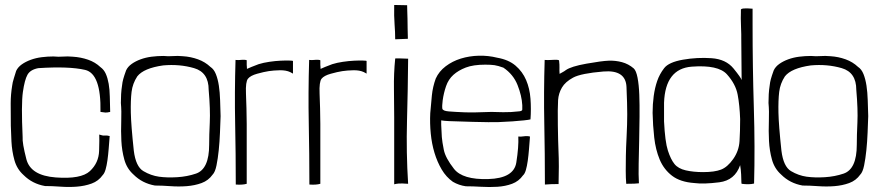

<svg xmlns="http://www.w3.org/2000/svg" viewBox="-20 -739 3534 772"><path d="M379 -198Q380 -181 378.5 -132.5Q377 -84 341.5 -51Q306 -18 204.5 -25.5Q103 -33 86 -99Q69 -165 71 -188Q65 -320 72 -369Q79 -418 90.5 -438.5Q102 -459 134 -465Q257 -473 322 -458Q387 -443 384 -289Q397 -287 403.5 -286.5Q410 -286 423 -289Q422 -322 421.5 -350.5Q421 -379 417 -402Q413 -425 405.5 -442Q398 -459 384 -469Q363 -489 334 -499Q305 -509 273 -511Q252 -513 233.5 -511.5Q215 -510 195 -512Q171 -512 147.5 -509Q124 -506 103.5 -498.5Q83 -491 67.5 -480Q52 -469 45 -454Q42 -444 36 -425Q30 -406 29 -395Q23 -359 23 -323Q23 -257 23.5 -233.5Q24 -210 26 -170.5Q28 -131 38 -95Q48 -59 75 -35Q110 0 161 9Q189 9 223 11.5Q257 14 289 11.5Q321 9 348.5 -1Q376 -11 393 -35Q400 -42 404.5 -57.5Q409 -73 412 -94.5Q415 -116 417 -141Q419 -166 421 -192Q410 -195 401.5 -194Q393 -193 379 -198Z M471 -397Q468 -378 467 -360.5Q466 -343 466 -325Q469 -292 467.5 -252Q466 -212 468 -172.5Q470 -133 480 -97Q490 -61 517 -37Q552 -2 603 7Q631 7 665 9.5Q699 12 731 9.5Q763 7 790.5 -3Q818 -13 835 -37Q845 -47 850.5 -74Q856 -101 859.5 -135Q863 -169 864.5 -206Q866 -243 867 -272Q866 -305 865 -336.5Q864 -368 860 -394.5Q856 -421 848 -441Q840 -461 826 -470Q805 -490 776 -500.5Q747 -511 715 -513Q694 -515 675.5 -513.5Q657 -512 637 -514Q613 -514 589.5 -511Q566 -508 545.5 -500.5Q525 -493 509.5 -482Q494 -471 487 -456Q479 -434 475.5 -421Q472 -408 471 -397ZM636 -476Q702 -482 760.5 -465Q819 -448 819 -378Q826 -298 823.5 -246.5Q821 -195 821 -157Q821 -59 768 -41Q733 -29 692.5 -26.5Q652 -24 619.5 -28.5Q587 -33 556.5 -51Q526 -69 518 -133Q507 -236 506 -286Q505 -336 509 -369.5Q513 -403 532 -432Q558 -465 636 -476Z M972 -496Q972 -498 963.5 -498.5Q955 -499 947 -498Q939 -497 927 -498Q923 -366 925.5 -243Q928 -120 928 3Q955 5 972 0V-4Q972 -41 972 -125Q972 -209 972 -240.5Q972 -272 971 -303Q970 -334 969 -363Q967 -410 977 -422.5Q987 -435 1014 -442.5Q1041 -450 1060.5 -453Q1080 -456 1105 -456.5Q1130 -457 1147 -449L1158 -443Q1158 -463 1158 -494Q1158 -495 1143.5 -495.5Q1129 -496 1108 -495Q1087 -494 1063 -490.5Q1039 -487 1020 -481Q1006 -476 991.5 -470Q977 -464 973 -462Q973 -469 972.5 -472Q972 -475 972 -477.5Q972 -480 972 -484Q972 -488 972 -496Z M1268 -496Q1268 -498 1259.5 -498.5Q1251 -499 1243 -498Q1235 -497 1223 -498Q1219 -366 1221.5 -243Q1224 -120 1224 3Q1251 5 1268 0V-4Q1268 -41 1268 -125Q1268 -209 1268 -240.5Q1268 -272 1267 -303Q1266 -334 1265 -363Q1263 -410 1273 -422.5Q1283 -435 1310 -442.5Q1337 -450 1356.5 -453Q1376 -456 1401 -456.5Q1426 -457 1443 -449L1454 -443Q1454 -463 1454 -494Q1454 -495 1439.5 -495.5Q1425 -496 1404 -495Q1383 -494 1359 -490.5Q1335 -487 1316 -481Q1302 -476 1287.5 -470Q1273 -464 1269 -462Q1269 -469 1268.5 -472Q1268 -475 1268 -477.5Q1268 -480 1268 -484Q1268 -488 1268 -496Z M1569 -504V-503Q1563 -444 1564 -381.5Q1565 -319 1565 -266.5Q1565 -214 1565 -161Q1565 -108 1565 2Q1572 0 1583 -1Q1594 -2 1621 0Q1613 -127 1616.5 -253Q1620 -379 1621 -500V-503Q1573 -505 1569 -504ZM1569 -581Q1584 -581 1620 -583Q1619 -607 1619 -625.5Q1619 -644 1618.5 -662.5Q1618 -681 1617.5 -696.5Q1617 -712 1617 -718L1565 -719Q1564 -673 1566.5 -641.5Q1569 -610 1569 -581Z M2113 -259Q2116 -301 2113 -342Q2110 -383 2095.5 -417Q2081 -451 2053 -475Q2025 -499 1979 -507Q1943 -516 1905 -515Q1867 -514 1833 -503.5Q1799 -493 1772 -472.5Q1745 -452 1732 -423Q1720 -390 1716.5 -355.5Q1713 -321 1710 -284Q1708 -243 1712 -202Q1716 -161 1727 -124.5Q1738 -88 1756 -57.5Q1774 -27 1801 -8Q1825 6 1853 10Q1881 10 1914.5 12Q1948 14 1980 12Q2012 10 2039 0Q2066 -10 2083 -34Q2090 -40 2094.5 -55.5Q2099 -71 2102 -92.5Q2105 -114 2107 -139Q2109 -164 2111 -190Q2100 -193 2087 -191Q2074 -189 2064 -190Q2066 -149 2056 -85.5Q2046 -22 1943 -19Q1840 -16 1805.5 -60Q1771 -104 1764.5 -136.5Q1758 -169 1756.5 -188Q1755 -207 1754 -237V-255Q1764 -253 1786 -252Q1808 -251 1881 -249Q1954 -247 1984 -248Q2014 -249 2040.5 -251Q2067 -253 2086.5 -255Q2106 -257 2113 -259ZM2080 -316Q2080 -304 2080 -298.5Q2080 -293 2069 -291.5Q2058 -290 2034.5 -288.5Q2011 -287 1956 -289Q1882 -286 1845.5 -287.5Q1809 -289 1784.5 -291Q1760 -293 1758.5 -302.5Q1757 -312 1760 -336Q1764 -365 1773.5 -392.5Q1783 -420 1803 -438Q1823 -456 1853 -467.5Q1883 -479 1931 -479Q1954 -479 1968 -477Q1982 -475 2004 -467Q2044 -440 2061 -397Q2078 -354 2080 -316Z M2228 -495Q2228 -498 2220 -498.5Q2212 -499 2197 -498Q2182 -497 2170 -498Q2166 -366 2168.5 -243Q2171 -120 2171 3Q2195 1 2226 1V-3Q2227 -36 2227 -69Q2227 -102 2225.5 -135.5Q2224 -169 2223 -235.5Q2222 -302 2224 -337Q2226 -364 2239.5 -387Q2253 -410 2284.5 -427Q2316 -444 2406 -451.5Q2496 -459 2499 -389.5Q2502 -320 2502 -280Q2502 -240 2499.5 -191.5Q2497 -143 2496.5 -112Q2496 -81 2496 -52Q2496 -23 2498 0Q2537 0 2549 -2Q2547 -36 2548 -81Q2549 -126 2550 -174.5Q2551 -223 2551.5 -270.5Q2552 -318 2550.5 -358Q2549 -398 2543.5 -426.5Q2538 -455 2528 -464Q2507 -482 2481 -489Q2455 -496 2427.5 -495Q2400 -494 2338 -483Q2276 -472 2255 -457Q2250 -453 2242.5 -449Q2235 -445 2230 -442Q2229 -456 2229.5 -467Q2230 -478 2228 -495Z M2962 -417Q2960 -426 2929.5 -463.5Q2899 -501 2841 -505Q2783 -509 2726 -499Q2669 -489 2650.5 -465Q2632 -441 2622.5 -413.5Q2613 -386 2608.5 -353Q2604 -320 2604 -285Q2605 -235 2610.5 -186Q2616 -137 2632.5 -97.5Q2649 -58 2682 -32.5Q2715 -7 2772 -3Q2809 2 2872 -6Q2935 -14 2956 -75Q2959 -58 2960 -37.5Q2961 -17 2961 -7Q2961 -2 2962 0Q2992 4 3012 -1Q3016 -145 3011 -308Q3006 -471 3006 -638V-704Q2960 -708 2959 -700V-689Q2958 -669 2959.5 -631.5Q2961 -594 2960.5 -585.5Q2960 -577 2962 -417ZM2956 -260Q2956 -211 2953.5 -171.5Q2951 -132 2928 -99.5Q2905 -67 2879 -57Q2853 -47 2807 -47Q2768 -47 2737.5 -54Q2707 -61 2692 -79.5Q2677 -98 2665.5 -133.5Q2654 -169 2650 -251Q2650 -254 2650 -326Q2655 -463 2761.5 -471Q2868 -479 2903 -440Q2938 -401 2946 -358.5Q2954 -316 2956 -260Z M3075 -397Q3072 -378 3071 -360.5Q3070 -343 3070 -325Q3073 -292 3071.5 -252Q3070 -212 3072 -172.5Q3074 -133 3084 -97Q3094 -61 3121 -37Q3156 -2 3207 7Q3235 7 3269 9.5Q3303 12 3335 9.5Q3367 7 3394.5 -3Q3422 -13 3439 -37Q3449 -47 3454.5 -74Q3460 -101 3463.5 -135Q3467 -169 3468.5 -206Q3470 -243 3471 -272Q3470 -305 3469 -336.5Q3468 -368 3464 -394.5Q3460 -421 3452 -441Q3444 -461 3430 -470Q3409 -490 3380 -500.5Q3351 -511 3319 -513Q3298 -515 3279.5 -513.5Q3261 -512 3241 -514Q3217 -514 3193.5 -511Q3170 -508 3149.5 -500.5Q3129 -493 3113.5 -482Q3098 -471 3091 -456Q3083 -434 3079.5 -421Q3076 -408 3075 -397ZM3240 -476Q3306 -482 3364.5 -465Q3423 -448 3423 -378Q3430 -298 3427.5 -246.5Q3425 -195 3425 -157Q3425 -59 3372 -41Q3337 -29 3296.5 -26.5Q3256 -24 3223.5 -28.5Q3191 -33 3160.5 -51Q3130 -69 3122 -133Q3111 -236 3110 -286Q3109 -336 3113 -369.5Q3117 -403 3136 -432Q3162 -465 3240 -476Z"/></svg>

Font: Londrina Solid Thin
Style: Regular
Weight: 250
Designer: Marcelo Magalhaes
Foundry: Marcelo Magalhães
Version: Version 1.002